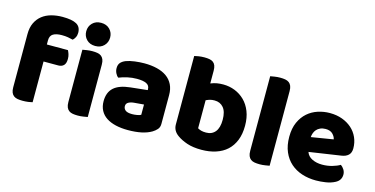

<svg xmlns="http://www.w3.org/2000/svg" viewBox="-73 -1069 2818 1443"><g transform="rotate(15 1336.0 -347.5)"><path d="M54 -486Q54 -537 71.5 -573.5Q89 -610 119 -633.5Q149 -657 189.5 -668Q230 -679 276 -679Q350 -679 385 -659.5Q420 -640 420 -593Q420 -573 411.5 -557Q403 -541 393 -533Q374 -538 353.5 -541.5Q333 -545 306 -545Q263 -545 239 -530.5Q215 -516 215 -480V-448H379Q385 -437 390.5 -420.5Q396 -404 396 -384Q396 -349 380.5 -333.5Q365 -318 339 -318H224V-1Q214 2 192.5 5Q171 8 148 8Q126 8 108.5 5Q91 2 79 -7Q67 -16 60.5 -31.5Q54 -47 54 -72ZM475 -621Q475 -659 500.5 -685Q526 -711 568 -711Q610 -711 635.5 -685Q661 -659 661 -621Q661 -583 635.5 -557Q610 -531 568 -531Q526 -531 500.5 -557Q475 -583 475 -621ZM653 -1Q642 1 620.5 4.5Q599 8 577 8Q555 8 537.5 5Q520 2 508 -7Q496 -16 489.5 -31.5Q483 -47 483 -72V-479Q494 -481 515.5 -484.5Q537 -488 559 -488Q581 -488 598.5 -485Q616 -482 628 -473Q640 -464 646.5 -448.5Q653 -433 653 -408Z M969 -108Q986 -108 1006.5 -111.5Q1027 -115 1037 -121V-201L965 -195Q937 -193 919 -183Q901 -173 901 -153Q901 -133 916.5 -120.5Q932 -108 969 -108ZM961 -501Q1015 -501 1059.5 -490Q1104 -479 1135.5 -456.5Q1167 -434 1184 -399.5Q1201 -365 1201 -318V-94Q1201 -68 1186.5 -51.5Q1172 -35 1152 -23Q1087 16 969 16Q916 16 873.5 6Q831 -4 800.5 -24Q770 -44 753.5 -75Q737 -106 737 -147Q737 -216 778 -253Q819 -290 905 -299L1036 -313V-320Q1036 -349 1010.5 -361.5Q985 -374 937 -374Q899 -374 863 -366Q827 -358 798 -346Q785 -355 776 -373.5Q767 -392 767 -412Q767 -438 779.5 -453.5Q792 -469 818 -480Q847 -491 886.5 -496Q926 -501 961 -501Z M1307 -651Q1317 -654 1339 -657.5Q1361 -661 1384 -661Q1406 -661 1423.5 -658Q1441 -655 1453 -646Q1465 -637 1471 -621.5Q1477 -606 1477 -581V-483Q1502 -493 1524.5 -497Q1547 -501 1574 -501Q1622 -501 1665 -484Q1708 -467 1741 -434.5Q1774 -402 1793 -354Q1812 -306 1812 -243Q1812 -178 1792.5 -129.5Q1773 -81 1738 -49Q1703 -17 1652.5 -0.5Q1602 16 1541 16Q1475 16 1429 0.5Q1383 -15 1351 -38Q1307 -69 1307 -118ZM1541 -118Q1587 -118 1612.5 -149.5Q1638 -181 1638 -243Q1638 -306 1612 -337Q1586 -368 1542 -368Q1522 -368 1507.5 -364Q1493 -360 1476 -352V-134Q1487 -127 1502.5 -122.5Q1518 -118 1541 -118Z M2068 -1Q2057 1 2035.5 4.5Q2014 8 1992 8Q1970 8 1952.5 5Q1935 2 1923 -7Q1911 -16 1904.5 -31.5Q1898 -47 1898 -72V-652Q1909 -654 1930.5 -657.5Q1952 -661 1974 -661Q1996 -661 2013.5 -658Q2031 -655 2043 -646Q2055 -637 2061.5 -621.5Q2068 -606 2068 -581Z M2432 16Q2373 16 2322.5 -0.5Q2272 -17 2234.5 -50Q2197 -83 2175.5 -133Q2154 -183 2154 -250Q2154 -316 2175.5 -363.5Q2197 -411 2232 -441.5Q2267 -472 2312 -486.5Q2357 -501 2404 -501Q2457 -501 2500.5 -485Q2544 -469 2575.5 -441Q2607 -413 2624.5 -374Q2642 -335 2642 -289Q2642 -255 2623 -237Q2604 -219 2570 -214L2323 -177Q2334 -144 2368 -127.5Q2402 -111 2446 -111Q2487 -111 2523.5 -121.5Q2560 -132 2583 -146Q2599 -136 2610 -118Q2621 -100 2621 -80Q2621 -35 2579 -13Q2547 4 2507 10Q2467 16 2432 16ZM2404 -377Q2380 -377 2362.5 -369Q2345 -361 2334 -348.5Q2323 -336 2317.5 -320.5Q2312 -305 2311 -289L2482 -317Q2479 -337 2460 -357Q2441 -377 2404 -377Z"/></g></svg>

Font: Baloo Tamma
Style: Regular
Weight: 400
Designer: Divya Kowshik and Ek Type
Foundry: Ek Type
Version: Version 1.443;PS 1.000;hotconv 16.6.51;makeotf.lib2.5.65220;